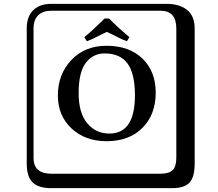

<svg xmlns="http://www.w3.org/2000/svg" viewBox="-20 -774 1140 1006"><path d="M527.8 -494.1Q467.8 -494.1 429.9 -445.1Q392.1 -396 392.1 -286.1Q392.1 -182.1 437 -128.2Q481.9 -74.2 553.2 -74.2Q687 -74.2 687 -273.9Q687 -389.2 647.9 -441.7Q608.9 -494.1 527.8 -494.1ZM795.9 -288.1Q795.9 -174.3 726.6 -104.2Q657.2 -34.2 538.1 -34.2Q426.3 -34.2 354.7 -101.1Q283.2 -168 283.2 -273.9Q283.2 -384.8 354 -459.5Q424.8 -534.2 538.1 -534.2Q657.2 -534.2 726.6 -467Q795.9 -399.9 795.9 -288.1ZM249 -717.8Q204.1 -717.8 179.9 -693.8Q155.8 -669.9 155.8 -625V53.2Q155.8 136.2 249 136.2H820.8Q865.7 136.2 884.8 117.2Q903.8 98.1 903.8 53.2V-625Q903.8 -717.8 820.8 -717.8ZM1000 84Q1000 152.8 973.4 182.4Q946.8 211.9 880.9 211.9H249Q181.2 211.9 150.6 181.4Q120.1 150.9 120.1 84V-625Q120.1 -687 154.1 -720.5Q188 -753.9 249 -753.9H851.1Q920.9 -753.9 960.4 -721.9Q1000 -689.9 1000 -625ZM658.2 -579.1 645 -558.1Q627.9 -564 610.4 -572.5Q592.8 -581.1 571.8 -591.6Q550.8 -602.1 540 -606.9Q528.8 -602.1 507.8 -591.6Q486.8 -581.1 469.5 -572.5Q452.1 -564 435.1 -558.1L421.9 -579.1Q462.9 -612.3 527.8 -676.8H551.8Q586.4 -640.1 658.2 -579.1Z"/></svg>

Font: Linux Biolinum Keyboard
Style: Regular
Weight: 700
Designer: Philipp H. Poll
Foundry: Philipp H. Poll
Version: Version 0.6.1 ; ttfautohint (v0.9)